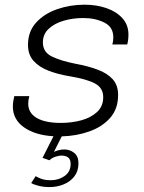

<svg xmlns="http://www.w3.org/2000/svg" viewBox="-20 -558 598 799"><path d="M248 64Q270.5 64 288.5 78Q306.5 92 306.5 121.5Q306.5 154 289.5 176Q272.5 198 245 209.2Q217.5 220.5 186.5 220.5Q160 220.5 138 214.5Q116 208.5 110 203.5L128.5 175Q134 179 150.2 185.5Q166.5 192 191 192Q224.5 192 249.2 174.2Q274 156.5 274 124Q274 105.5 263.8 97.5Q253.5 89.5 236.5 89.5Q223.5 89.5 209 94.8Q194.5 100 186 109L157 99L202.5 9Q126 4.5 79.8 -28.2Q33.5 -61 33.5 -114.5Q33.5 -125.5 35.5 -138Q37.5 -150.5 39.5 -158H102Q97.5 -143 97.5 -126Q97.5 -88 132.8 -67.2Q168 -46.5 233.5 -46.5Q277.5 -46.5 317.8 -57.2Q358 -68 383.8 -91.8Q409.5 -115.5 409.5 -153.5Q409.5 -192 376 -210.2Q342.5 -228.5 271 -240.5Q221.5 -248.5 182 -263.8Q142.5 -279 119.5 -304.8Q96.5 -330.5 96.5 -371.5Q96.5 -427 130.5 -464.2Q164.5 -501.5 218.5 -520Q272.5 -538.5 332 -538.5Q382 -538.5 423.5 -524Q465 -509.5 489.8 -481.8Q514.5 -454 514.5 -414.5Q514.5 -391 509.5 -373H447.5Q449.5 -380 450.5 -386.8Q451.5 -393.5 451.5 -403Q451.5 -445.5 414 -464.2Q376.5 -483 326 -483Q284 -483 245.8 -472Q207.5 -461 183 -438.5Q158.5 -416 158.5 -381.5Q158.5 -341.5 195.2 -323.2Q232 -305 295 -292.5Q346.5 -283 386.2 -268.2Q426 -253.5 448.8 -228.5Q471.5 -203.5 471.5 -163Q471.5 -104.5 438 -67Q404.5 -29.5 351 -10.8Q297.5 8 237 9.5L204.5 74Q225.5 64 248 64Z"/></svg>

Font: Epilogue Light
Style: Italic
Weight: 300
Italic angle: -12°
Designer: Tyler Finck
Foundry: Etcetera Type Co
Version: Version 2.111; ttfautohint (v1.8.3)